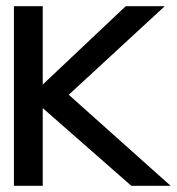

<svg xmlns="http://www.w3.org/2000/svg" viewBox="-20 -600 572 620"><path d="M25 0H118V-251L404 0H531L202 -294L512 -580H386L118 -327V-580H25Z"/></svg>

Font: Charger Pro
Style: ExBd
Weight: 400
Designer: Jasper
Foundry: Cannot Into Space Fonts
Version: Version 1.09